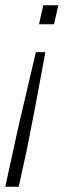

<svg xmlns="http://www.w3.org/2000/svg" viewBox="-34 -530 250 728"><path d="M114 -438 130 -510H187L171 -438ZM102 -332H138Q95 -96 67 41L37 178H-14L16 41Q33 -41 102 -332Z"/></svg>

Font: Saira Semi Condensed ExtraLight
Style: Italic
Weight: 200
Width: 4
Italic angle: -12°
Designer: Hector Gatti with collaboration of the Omnibus-Type team
Foundry: Omnibus-Type
Version: Version 1.001; ttfautohint (v1.8)